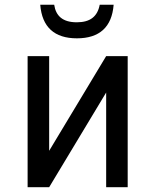

<svg xmlns="http://www.w3.org/2000/svg" viewBox="-20 -781 642 801"><path d="M300.8 -621.1C395 -621.1 446.8 -668 454.1 -761.2H396C386.7 -711.9 356 -688 300.3 -688C241.2 -688 212.9 -714.8 206.1 -761.2H147.9C155.3 -668 207 -621.1 300.8 -621.1ZM95.2 0H185.1L422.9 -395V0H512.7V-546.9H422.9L185.1 -151.9V-546.9H95.2Z"/></svg>

Font: Hack
Style: Regular
Weight: 400
Monospace: yes
Designer: Christopher Simpkins
Foundry: Christopher Simpkins
Version: Version 2.010